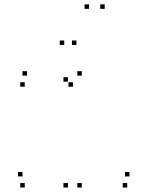

<svg xmlns="http://www.w3.org/2000/svg" viewBox="-20 -828 660 858"><path d="M90.5 -440.5V-460.5H70.5V-440.5ZM306 -440.5V-460.5H286V-440.5ZM283.5 -463V-483H263.5V-463ZM283.5 10V-10H263.5V10ZM345.5 10V-10H325.5V10ZM345.5 -490V-510H325.5V-490ZM100.5 -490V-510H80.5V-490ZM548.5 10V-10H528.5V10ZM558.5 -39.5V-59.5H538.5V-39.5ZM80.5 -39.5V-59.5H60.5V-39.5ZM90.5 10V-10H70.5V10ZM378 -788.5V-808.5H358V-788.5ZM448 -788.5V-808.5H428V-788.5ZM321.5 -627V-647H301.5V-627ZM267 -627V-647H247V-627Z"/></svg>

Font: Monaspace Argon Dots Var
Style: Regular
Weight: 400
Designer: Riley Cran and the Lettermatic Team
Version: Version 1.100 (Monaspace Argon Dots)